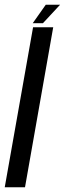

<svg xmlns="http://www.w3.org/2000/svg" viewBox="-44 -790 274 810"><path d="M-24 0H61.5L180.5 -675H95.5ZM94 -692H137L209.5 -770H149Z"/></svg>

Font: Anybody ExtraCondensed
Style: Italic
Weight: 400
Width: 2
Italic angle: -10°
Version: Version 1.113;gftools[0.9.25]